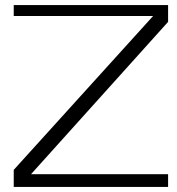

<svg xmlns="http://www.w3.org/2000/svg" viewBox="-20 -735 695 755"><path d="M102 -50H641V0H34V-67L582 -672H34V-715H641V-649Z"/></svg>

Font: Afta sans
Style: Regular
Weight: 400
Designer: par.qink
Foundry: Oriol Esparraguera Font
Version: Version 1.000